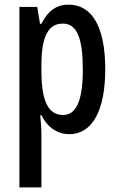

<svg xmlns="http://www.w3.org/2000/svg" viewBox="-20 -663 513 830"><path d="M276 -643C228 -643 189 -620 159 -560H153L141 -633H64V147H159V-90C159 -108 157 -132 154 -165H159C185 -112 229 -83 280 -83C379 -83 435 -186 435 -363C435 -547 378 -643 276 -643ZM252 -561C314 -561 338 -495 338 -362C338 -229 310 -166 253 -166C189 -166 159 -225 159 -356V-379C159 -505 188 -561 252 -561Z"/></svg>

Font: Noto Sans Kannada UI ExtraCondensed Medium
Style: Regular
Weight: 500
Width: 2
Designer: Jelle Bosma - Monotype Design Team
Foundry: Monotype Imaging Inc.
Version: Version 2.005